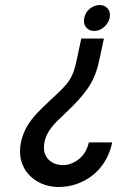

<svg xmlns="http://www.w3.org/2000/svg" viewBox="-20 -728 466 763"><path d="M426 -162H333Q328 -140 317.5 -123Q307 -106 292 -94.5Q277 -83 260 -77Q243 -71 225 -72Q204 -73 186 -83.5Q168 -94 159.5 -114.5Q151 -135 157 -165Q163 -191 178 -212.5Q193 -234 214 -253.5Q235 -273 257 -295Q275 -312 292.5 -331.5Q310 -351 326 -373Q342 -395 354 -422.5Q366 -450 373 -482L393 -575H303L284 -486Q278 -457 269.5 -436Q261 -415 248 -398.5Q235 -382 218 -365.5Q201 -349 178 -328Q152 -304 128.5 -279.5Q105 -255 88.5 -227.5Q72 -200 64 -166Q55 -124 64 -90.5Q73 -57 94.5 -34Q116 -11 145 1.5Q174 14 206 15Q247 16 282.5 4Q318 -8 347.5 -31Q377 -54 397 -87Q417 -120 426 -162ZM376 -708Q355 -708 337 -693.5Q319 -679 315 -657Q310 -636 321.5 -620.5Q333 -605 354 -605Q376 -605 393.5 -620.5Q411 -636 416 -657Q420 -679 408.5 -693.5Q397 -708 376 -708Z"/></svg>

Font: Advent Pro SemiBold
Style: Italic
Weight: 600
Italic angle: -12°
Version: Version 3.000